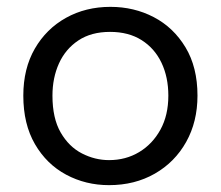

<svg xmlns="http://www.w3.org/2000/svg" viewBox="-20 -528 644 560"><path d="M298 12Q230 12 173 -18.5Q116 -49 82 -107.5Q48 -166 48 -249Q48 -328 81.5 -386Q115 -444 172.5 -476Q230 -508 302 -508Q371 -508 428.5 -478Q486 -448 521 -390Q556 -332 556 -249Q556 -173 523 -114Q490 -55 431.5 -21.5Q373 12 298 12ZM298 -61Q347 -61 386 -84.5Q425 -108 448 -150Q471 -192 471 -249Q471 -303 451 -345Q431 -387 393 -411Q355 -435 301 -435Q246 -435 208.5 -410Q171 -385 152 -343Q133 -301 133 -249Q133 -183 157 -141.5Q181 -100 219 -80.5Q257 -61 298 -61Z"/></svg>

Font: Rethink Sans
Style: Regular
Weight: 400
Designer: The Rethink Sans project authors (Hans Thiessen). DM Sans designed by Colophon Foundry.
Foundry: Rethink Communications LLC
Version: Version 1.001